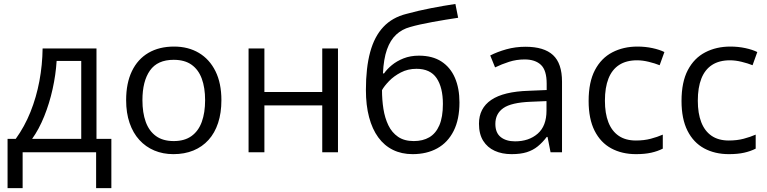

<svg xmlns="http://www.w3.org/2000/svg" viewBox="-20 -785 3957 990"><path d="M477.5 -535.2V-68.8H554.2V185.1H475.6V0H96.7V185.1H19V-68.8H61Q106.9 -132.3 137.2 -208Q167.5 -283.7 183.1 -366.9Q198.7 -450.2 199.7 -535.2ZM398.9 -470.7H272Q267.6 -399.4 251.2 -325.7Q234.9 -252 208 -185.3Q181.2 -118.7 145.5 -68.8H398.9Z M1121.6 -268.6Q1121.6 -202.6 1104.5 -150.9Q1087.4 -99.1 1055.2 -63.5Q1022.9 -27.8 977.3 -9Q931.6 9.8 874 9.8Q820.3 9.8 775.6 -9Q731 -27.8 698.5 -63.5Q666 -99.1 648.2 -150.9Q630.4 -202.6 630.4 -268.6Q630.4 -356.4 660.2 -418.2Q689.9 -480 745.4 -512.5Q800.8 -544.9 877.4 -544.9Q950.7 -544.9 1005.6 -512.2Q1060.5 -479.5 1091.1 -417.7Q1121.6 -356 1121.6 -268.6ZM714.4 -268.6Q714.4 -204.1 731.4 -156.7Q748.5 -109.4 784.2 -83.5Q819.8 -57.6 876 -57.6Q931.6 -57.6 967.5 -83.5Q1003.4 -109.4 1020.5 -156.7Q1037.6 -204.1 1037.6 -268.6Q1037.6 -332.5 1020.5 -379.2Q1003.4 -425.8 967.8 -451.2Q932.1 -476.6 875.5 -476.6Q792 -476.6 753.2 -421.4Q714.4 -366.2 714.4 -268.6Z M1343.3 -535.2V-310.5H1641.6V-535.2H1722.7V0H1641.6V-241.7H1343.3V0H1261.7V-535.2Z M1866.7 -321.3Q1866.7 -435.5 1888.7 -516.4Q1910.6 -597.2 1956.8 -646.2Q2002.9 -695.3 2075.7 -713.4Q2138.2 -730.5 2202.6 -742.9Q2267.1 -755.4 2328.1 -764.6L2342.3 -693.4Q2311.5 -689 2277.8 -683.3Q2244.1 -677.7 2210.4 -671.6Q2176.8 -665.5 2147 -658.9Q2117.2 -652.3 2094.2 -645.5Q2052.7 -634.3 2022.7 -606.4Q1992.7 -578.6 1975.3 -529.8Q1958 -481 1954.6 -406.7H1960.4Q1975.1 -428.2 2000.5 -449.2Q2025.9 -470.2 2061 -484.1Q2096.2 -498 2140.1 -498Q2209.5 -498 2255.9 -468Q2302.2 -438 2325.7 -383.8Q2349.1 -329.6 2349.1 -256.8Q2349.1 -169.4 2319.1 -109.9Q2289.1 -50.3 2234.9 -20.3Q2180.7 9.8 2107.4 9.8Q2050.8 9.8 2006.1 -12.2Q1961.4 -34.2 1930.4 -76.7Q1899.4 -119.1 1883.1 -180.7Q1866.7 -242.2 1866.7 -321.3ZM2113.8 -57.6Q2160.2 -57.6 2193.6 -77.1Q2227.1 -96.7 2245.4 -138.9Q2263.7 -181.2 2263.7 -249Q2263.7 -334 2231.2 -382.1Q2198.7 -430.2 2127.4 -430.2Q2083 -430.2 2046.9 -411.4Q2010.7 -392.6 1985.8 -366.7Q1960.9 -340.8 1949.7 -320.3Q1949.7 -270.5 1957 -223.6Q1964.4 -176.8 1982.4 -139.2Q2000.5 -101.6 2032.5 -79.6Q2064.5 -57.6 2113.8 -57.6Z M2689.5 -543.9Q2785.2 -543.9 2831.5 -501Q2877.9 -458 2877.9 -363.8V0H2818.8L2803.2 -79.1H2799.3Q2776.9 -49.8 2752.4 -30Q2728 -10.3 2696 -0.2Q2664.1 9.8 2617.7 9.8Q2568.8 9.8 2531 -7.3Q2493.2 -24.4 2471.4 -59.1Q2449.7 -93.8 2449.7 -147Q2449.7 -227.1 2513.2 -270Q2576.7 -313 2706.5 -316.9L2798.8 -320.8V-353.5Q2798.8 -422.9 2769 -450.7Q2739.3 -478.5 2685.1 -478.5Q2643.1 -478.5 2605 -466.3Q2566.9 -454.1 2532.7 -437.5L2507.8 -499Q2543.9 -517.6 2590.8 -530.8Q2637.7 -543.9 2689.5 -543.9ZM2797.9 -263.7 2716.3 -260.3Q2616.2 -256.3 2575.2 -227.5Q2534.2 -198.7 2534.2 -146Q2534.2 -100.1 2562 -78.1Q2589.8 -56.2 2635.7 -56.2Q2707 -56.2 2752.4 -95.7Q2797.9 -135.3 2797.9 -214.4Z M3259.3 9.8Q3187 9.8 3131.8 -20Q3076.7 -49.8 3045.9 -110.8Q3015.1 -171.9 3015.1 -264.6Q3015.1 -361.8 3047.6 -423.6Q3080.1 -485.4 3137.2 -515.1Q3194.3 -544.9 3267.1 -544.9Q3307.1 -544.9 3344.5 -536.9Q3381.8 -528.8 3405.8 -516.6L3381.3 -448.7Q3356.9 -458.5 3325 -466.3Q3293 -474.1 3265.1 -474.1Q3209.5 -474.1 3172.6 -450.2Q3135.7 -426.3 3117.4 -379.9Q3099.1 -333.5 3099.1 -265.6Q3099.1 -200.7 3116.9 -154.8Q3134.8 -108.9 3170.2 -84.7Q3205.6 -60.5 3258.8 -60.5Q3301.3 -60.5 3335.4 -69.6Q3369.6 -78.6 3397.5 -90.8V-18.6Q3370.6 -4.9 3337.6 2.4Q3304.7 9.8 3259.3 9.8Z M3738.3 9.8Q3666 9.8 3610.8 -20Q3555.7 -49.8 3524.9 -110.8Q3494.1 -171.9 3494.1 -264.6Q3494.1 -361.8 3526.6 -423.6Q3559.1 -485.4 3616.2 -515.1Q3673.3 -544.9 3746.1 -544.9Q3786.1 -544.9 3823.5 -536.9Q3860.8 -528.8 3884.8 -516.6L3860.4 -448.7Q3835.9 -458.5 3804 -466.3Q3772 -474.1 3744.1 -474.1Q3688.5 -474.1 3651.6 -450.2Q3614.7 -426.3 3596.4 -379.9Q3578.1 -333.5 3578.1 -265.6Q3578.1 -200.7 3595.9 -154.8Q3613.8 -108.9 3649.2 -84.7Q3684.6 -60.5 3737.8 -60.5Q3780.3 -60.5 3814.5 -69.6Q3848.6 -78.6 3876.5 -90.8V-18.6Q3849.6 -4.9 3816.7 2.4Q3783.7 9.8 3738.3 9.8Z"/></svg>

Font: Wonky
Style: Regular
Weight: 400
Designer: Monotype Design Team
Foundry: Monotype Imaging Inc.
Version: Version 3.000